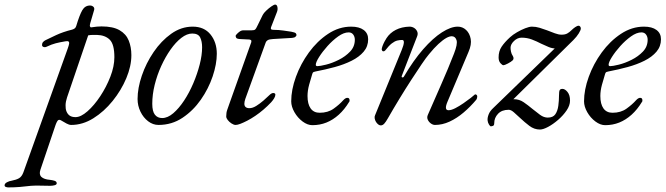

<svg xmlns="http://www.w3.org/2000/svg" viewBox="-143 -530 2898 836"><path d="M-107 286Q-112 286 -117.5 284Q-123 282 -123 277Q-123 269 -112.5 263.5Q-102 258 -93 257Q-72 253 -60 246Q-48 239 -41 220L152 -319Q157 -333 158 -340Q159 -347 155 -349.5Q151 -352 141 -350Q117 -346 99.5 -341.5Q82 -337 61 -327Q53 -323 46.5 -325.5Q40 -328 40 -334Q40 -342 44.5 -347Q49 -352 55 -355Q71 -363 101 -377Q131 -391 171 -401Q178 -403 182.5 -406.5Q187 -410 189 -417Q203 -464 215 -485Q227 -506 249 -506Q257 -506 263 -501Q269 -496 267 -487L250 -429Q247 -419 249 -414.5Q251 -410 255 -411Q268 -413 278.5 -414Q289 -415 299 -415Q349 -415 377.5 -398.5Q406 -382 417.5 -353.5Q429 -325 429 -290Q429 -242 407 -189.5Q385 -137 347.5 -90.5Q310 -44 263.5 -15Q217 14 167 14Q158 14 147 8Q136 2 126 -4Q117 -10 111.5 -7.5Q106 -5 99 14L33 209Q26 230 37.5 240.5Q49 251 74 253Q84 254 94 257Q104 260 104 268Q104 274 95 276.5Q86 279 75 279Q60 279 44 278.5Q28 278 14.5 278Q1 278 -8 279Q-33 282 -56.5 284Q-80 286 -107 286ZM186 -20Q209 -20 238 -45.5Q267 -71 293.5 -111Q320 -151 337.5 -196Q355 -241 355 -281Q355 -337 335 -357Q315 -377 279 -378Q270 -378 261 -378Q252 -378 241 -376L149 -106Q143 -88 142.5 -72.5Q142 -57 146 -46Q151 -33 160.5 -26.5Q170 -20 186 -20Z M547 14Q523 14 502 -2Q481 -18 468.5 -44Q456 -70 456 -99Q456 -146 474.5 -200.5Q493 -255 526 -303.5Q559 -352 602.5 -383Q646 -414 696 -414Q746 -414 773.5 -380Q801 -346 801 -296Q801 -251 783 -197.5Q765 -144 731.5 -96Q698 -48 651.5 -17Q605 14 547 14ZM563 -16Q587 -16 611.5 -37Q636 -58 658.5 -92Q681 -126 698.5 -167Q716 -208 726.5 -249Q737 -290 737 -324Q737 -350 728.5 -367Q720 -384 694 -384Q671 -384 646.5 -365Q622 -346 599.5 -314Q577 -282 559 -242.5Q541 -203 530.5 -160.5Q520 -118 520 -78Q520 -45 531.5 -30.5Q543 -16 563 -16Z M883 14Q875 14 865 7.5Q855 1 848.5 -7.5Q842 -16 842 -23Q842 -40 846.5 -52Q851 -64 856 -79L951 -346Q953 -353 949.5 -355.5Q946 -358 941 -358L901 -360Q888 -361 885.5 -365.5Q883 -370 883 -374Q883 -376 888 -381.5Q893 -387 900.5 -392.5Q908 -398 917 -398H953Q964 -398 968 -401.5Q972 -405 977 -416L1001 -465Q1005 -473 1016 -483.5Q1027 -494 1038.5 -502Q1050 -510 1055 -510Q1063 -510 1065 -499Q1067 -488 1063 -478L1037 -411Q1035 -404 1038.5 -402Q1042 -400 1050 -400Q1070 -400 1091 -397Q1112 -394 1125 -392Q1141 -389 1144.5 -385.5Q1148 -382 1148 -377Q1148 -375 1144 -370.5Q1140 -366 1129 -365Q1107 -364 1087 -362.5Q1067 -361 1045 -360Q1029 -359 1022.5 -355Q1016 -351 1014 -345L925 -99Q921 -87 921 -78Q921 -69 926.5 -64Q932 -59 943 -59Q957 -59 973 -69Q989 -79 1004 -92Q1019 -105 1029 -115Q1040 -126 1048 -125Q1056 -124 1056 -118Q1056 -111 1051 -102.5Q1046 -94 1038 -85Q1022 -68 1004.5 -53Q987 -38 968.5 -25.5Q950 -13 933.5 -4.5Q917 4 904 9Q891 14 883 14Z M1217 15Q1196 15 1174.5 -1Q1153 -17 1139 -41.5Q1125 -66 1125 -89Q1125 -139 1145.5 -195.5Q1166 -252 1202 -301.5Q1238 -351 1285.5 -382.5Q1333 -414 1386 -414Q1421 -414 1440.5 -399.5Q1460 -385 1460 -359Q1460 -328 1440.5 -305Q1421 -282 1388 -265.5Q1355 -249 1314.5 -238Q1274 -227 1232 -219Q1226 -218 1222.5 -216.5Q1219 -215 1217 -209Q1210 -187 1203 -161Q1196 -135 1196 -112Q1196 -77 1209.5 -58Q1223 -39 1249 -39Q1285 -39 1310 -57Q1335 -75 1351 -93Q1361 -104 1369 -104Q1379 -104 1379 -94Q1379 -93 1379 -90.5Q1379 -88 1377 -86Q1357 -53 1332 -30.5Q1307 -8 1278.5 3.5Q1250 15 1217 15ZM1239 -242Q1250 -242 1276.5 -248.5Q1303 -255 1332 -269.5Q1361 -284 1381.5 -305.5Q1402 -327 1402 -357Q1402 -370 1395 -379.5Q1388 -389 1375 -389Q1354 -389 1329.5 -371.5Q1305 -354 1283 -329.5Q1261 -305 1246.5 -282Q1232 -259 1232 -248Q1232 -242 1239 -242Z M1515 16Q1509 16 1503.5 11.5Q1498 7 1494 0.5Q1490 -6 1488.5 -14Q1487 -22 1490 -28L1606 -312Q1624 -356 1608 -356Q1598 -356 1587 -353.5Q1576 -351 1563 -341Q1550 -331 1534 -310Q1530 -306 1525.5 -306.5Q1521 -307 1519 -314Q1519 -320 1522.5 -329.5Q1526 -339 1531 -348.5Q1536 -358 1540 -364Q1555 -387 1580.5 -400Q1606 -413 1640 -414Q1651 -414 1660 -408.5Q1669 -403 1673.5 -393Q1678 -383 1673 -371L1607 -201Q1604 -194 1608.5 -193Q1613 -192 1616 -197Q1657 -267 1699.5 -315.5Q1742 -364 1781 -389Q1820 -414 1850 -414Q1871 -414 1886.5 -399.5Q1902 -385 1906.5 -360.5Q1911 -336 1897 -304L1805 -86Q1790 -50 1810 -50Q1822 -50 1839.5 -59Q1857 -68 1875 -80.5Q1893 -93 1906.5 -103.5Q1920 -114 1924 -118Q1925 -119 1925.5 -119Q1926 -119 1927 -119Q1930 -119 1932.5 -116.5Q1935 -114 1935 -110Q1935 -102 1931 -96Q1905 -65 1875.5 -40Q1846 -15 1814.5 -0.5Q1783 14 1751 14Q1742 14 1733 7.5Q1724 1 1719.5 -9Q1715 -19 1720 -30Q1749 -97 1778.5 -163.5Q1808 -230 1834 -297Q1850 -338 1845 -354.5Q1840 -371 1826 -372Q1815 -373 1800 -364.5Q1785 -356 1766 -338.5Q1747 -321 1725 -294Q1713 -280 1693 -250.5Q1673 -221 1648 -182.5Q1623 -144 1596.5 -100.5Q1570 -57 1546 -15Q1537 1 1530 8.5Q1523 16 1515 16Z M2208 34Q2183 34 2162 18Q2141 2 2122 -16Q2107 -30 2094.5 -41Q2082 -52 2072 -52Q2042 -52 2025.5 -34.5Q2009 -17 2009 6Q2009 16 2003.5 18Q1998 20 1994 20Q1991 20 1986 12Q1981 4 1980 -6Q1979 -17 1984.5 -31.5Q1990 -46 2004 -59L2292 -338L2315 -346Q2305 -332 2297 -325.5Q2289 -319 2276 -319Q2261 -319 2245.5 -325.5Q2230 -332 2213 -340Q2194 -350 2173 -358Q2152 -366 2128 -366Q2110 -366 2095 -351.5Q2080 -337 2080 -322Q2080 -315 2082 -305Q2084 -295 2090 -286Q2096 -276 2090 -268Q2083 -261 2068.5 -253.5Q2054 -246 2049 -246Q2044 -246 2036 -255Q2028 -264 2028 -280Q2028 -307 2041 -326.5Q2054 -346 2078 -368Q2090 -379 2108 -389.5Q2126 -400 2144 -407Q2162 -414 2173 -414Q2190 -414 2206.5 -409Q2223 -404 2239 -398Q2257 -391 2273 -385Q2289 -379 2302 -379Q2317 -379 2326.5 -384Q2336 -389 2347 -400Q2352 -405 2361 -411.5Q2370 -418 2377 -418Q2380 -418 2383 -414.5Q2386 -411 2386 -406Q2386 -399 2377 -384.5Q2368 -370 2354 -356L2069 -75L2054 -82Q2066 -93 2074.5 -95.5Q2083 -98 2095 -98Q2118 -98 2137 -85Q2156 -72 2175 -56Q2192 -42 2208.5 -30Q2225 -18 2242 -18Q2265 -18 2275 -32.5Q2285 -47 2288 -69.5Q2291 -92 2291 -114Q2291 -132 2294 -137.5Q2297 -143 2306 -143Q2317 -143 2328 -129.5Q2339 -116 2339 -92Q2339 -71 2324 -49Q2309 -27 2287 -8Q2265 11 2243.5 22.5Q2222 34 2208 34Z M2492 15Q2471 15 2449.5 -1Q2428 -17 2414 -41.5Q2400 -66 2400 -89Q2400 -139 2420.5 -195.5Q2441 -252 2477 -301.5Q2513 -351 2560.5 -382.5Q2608 -414 2661 -414Q2696 -414 2715.5 -399.5Q2735 -385 2735 -359Q2735 -328 2715.5 -305Q2696 -282 2663 -265.5Q2630 -249 2589.5 -238Q2549 -227 2507 -219Q2501 -218 2497.5 -216.5Q2494 -215 2492 -209Q2485 -187 2478 -161Q2471 -135 2471 -112Q2471 -77 2484.5 -58Q2498 -39 2524 -39Q2560 -39 2585 -57Q2610 -75 2626 -93Q2636 -104 2644 -104Q2654 -104 2654 -94Q2654 -93 2654 -90.5Q2654 -88 2652 -86Q2632 -53 2607 -30.5Q2582 -8 2553.5 3.5Q2525 15 2492 15ZM2514 -242Q2525 -242 2551.5 -248.5Q2578 -255 2607 -269.5Q2636 -284 2656.5 -305.5Q2677 -327 2677 -357Q2677 -370 2670 -379.5Q2663 -389 2650 -389Q2629 -389 2604.5 -371.5Q2580 -354 2558 -329.5Q2536 -305 2521.5 -282Q2507 -259 2507 -248Q2507 -242 2514 -242Z"/></svg>

Font: EB Garamond
Style: Italic
Weight: 400
Italic angle: -17.2°
Designer: Georg Duffner and Octavio Pardo
Foundry: Georg Duffner
Version: Version 1.001